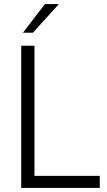

<svg xmlns="http://www.w3.org/2000/svg" viewBox="-20 -921 525 941"><path d="M469 0H84V-697H149V-59H469ZM141 -760.5H92.5L200 -901H268.5Z"/></svg>

Font: Acari Sans Neue
Style: Regular
Weight: 400
Designer: Alfredo Marco Pradil (font), Cristiano Sobral (main changes)
Foundry: Hanken Design Co. (font), Cristiano Sobral (main changes)
Version: Version 2.459;March 19, 2022;FontCreator 14.0.0.2808 64-bit;